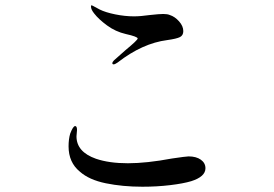

<svg xmlns="http://www.w3.org/2000/svg" viewBox="-20 -713 1040 728"><path d="M406 -473Q406 -478 412 -484Q416 -488 456 -523Q502 -561 502 -567Q502 -574 457 -584Q418 -593 386 -616.5Q354 -640 337 -662Q325 -677 325 -688Q325 -693 327 -693L332 -691Q342 -685 358 -677Q380 -666 417 -658.5Q454 -651 488 -651Q513 -651 548 -656Q584 -660 599 -660Q615 -660 624 -656Q643 -650 659 -632Q675 -614 675 -595Q675 -579 662.5 -572.5Q650 -566 614 -561Q520 -549 426 -476Q416 -469 411 -469Q406 -469 406 -473ZM283 -62Q240 -97 240 -158Q240 -185 246 -206Q257 -235 265 -235Q272 -235 272 -220Q272 -214 271 -208Q270 -202 270 -196Q270 -137 344 -111Q394 -94 465 -94Q536 -94 632 -112Q686 -120 695 -120Q724 -120 741.5 -107.5Q759 -95 759 -75Q759 -43 705 -26Q675 -17 625 -11Q575 -5 520 -5Q445 -5 381.5 -18Q318 -31 283 -62Z"/></svg>

Font: Shippori Mincho Medium
Style: Regular
Weight: 500
Designer: FONTDASU
Foundry: FONTDASU / Google Inc. / but / Adobe
Version: Version 3.110; ttfautohint (v1.8.3)